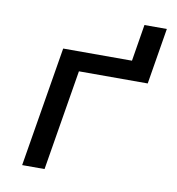

<svg xmlns="http://www.w3.org/2000/svg" viewBox="-78 -749 755 819"><g transform="rotate(10 300.0 -339.5)"><path d="M72 0 158 -520H456L482 -679H579L539 -436H241L169 0Z"/></g></svg>

Font: Iosevka Custom Medium
Style: Italic
Weight: 500
Italic angle: -9°
Designer: Belleve Invis
Foundry: Belleve Invis
Version: Version 27.0.1